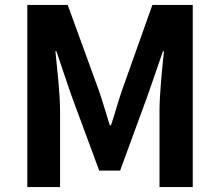

<svg xmlns="http://www.w3.org/2000/svg" viewBox="-20 -760 894 780"><path d="M91 0H224V-309C224 -379 212 -482 205 -552H209L268 -378L383 -67H468L582 -378L642 -552H646C639 -482 628 -379 628 -309V0H763V-740H599L476 -394C460 -348 447 -299 431 -251H426C411 -299 397 -348 381 -394L255 -740H91Z"/></svg>

Font: Noto Sans T Chinese Bold
Style: Bold
Weight: 700
Designer: Ryoko NISHIZUKA (kana & ideographs); Paul D. Hunt (Latin, Greek & Cyrillic); Wenlong ZHANG (bopomofo); Sandoll Communica
Foundry: Adobe Systems Incorporated
Version: Version 1.000;PS 1;hotconv 1.0.78;makeotf.lib2.5.61930